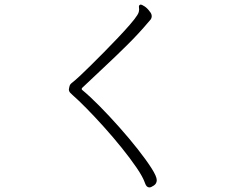

<svg xmlns="http://www.w3.org/2000/svg" viewBox="-20 -770 1040 839"><path d="M281 -380V-379Q281 -371 287 -364.5Q293 -358 299 -353Q322 -333 357.5 -297Q393 -261 433.5 -216Q474 -171 511.5 -124.5Q549 -78 577 -37Q605 4 614 31Q620 49 633 49Q640 49 652.5 40.5Q665 32 665 17Q665 1 642 -35Q619 -71 582 -118Q545 -165 501 -214.5Q457 -264 414.5 -307Q372 -350 338 -378Q337 -379 337 -381Q337 -384 339 -386Q383 -428 434 -475.5Q485 -523 536 -573.5Q587 -624 629 -674Q634 -679 638.5 -685Q643 -691 643 -699Q643 -710 634 -720Q624 -734 612 -742Q600 -750 594 -750Q593 -750 590 -748Q587 -746 587 -741Q587 -738 587.5 -735Q588 -732 588 -728Q588 -724 586.5 -718Q585 -712 580 -704Q570 -688 547 -661.5Q524 -635 494.5 -604Q465 -573 434 -541.5Q403 -510 376 -483.5Q349 -457 331 -440Q313 -423 310 -421Q298 -411 292.5 -406.5Q287 -402 285 -397Q283 -392 281 -380Z"/></svg>

Font: Klee One
Style: Regular
Weight: 400
Designer: Fontworks Inc.
Foundry: Fontworks Inc.
Version: Version 1.100